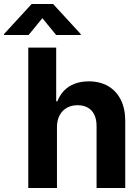

<svg xmlns="http://www.w3.org/2000/svg" viewBox="-86 -947 705 967"><path d="M200.9 0H56.4V-707.2H197V-437.1H203.1Q215.3 -468.6 237.3 -491.1Q259.2 -513.5 290.5 -525.4Q321.8 -537.3 361.5 -537.3Q416.8 -537.3 458.3 -513.4Q499.8 -489.6 522.3 -444.5Q544.8 -399.4 544.8 -337.8V0H400.4V-312.4Q400.4 -345.3 389.2 -368.9Q378 -392.5 356.4 -404.8Q334.8 -417.1 304.6 -417.1Q274.1 -417.1 250.8 -404.1Q227.4 -391 214.2 -366.1Q200.9 -341.2 200.9 -307ZM127.4 -855.4 57.9 -770.7H-65.7V-775.5L73.4 -926.9H181.4L320.5 -775.5V-770.7H196.9Z"/></svg>

Font: Pretendard Variable
Style: Regular
Weight: 400
Designer: Base glyphs from Inter by Rasmus Andersson; Hangul glyphs from Noto Sans CJK(Source Han Sans) by Jang Soo-young and Kang
Foundry: Kil Hyung-jin
Version: Version 1.100;FEAKit 1.0